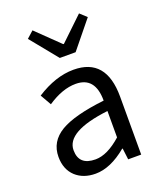

<svg xmlns="http://www.w3.org/2000/svg" viewBox="-153 -930 871 1039"><g transform="rotate(-20 282.0 -410.0)"><path d="M103 -27Q58 -69 58 -141Q58 -229 138 -277Q217 -324 392 -344Q392 -481 280 -481Q203 -481 117 -423L81 -486Q192 -557 295 -557Q483 -557 483 -334V0H408L400 -65H397Q303 13 217 13Q147 13 103 -27ZM392 -132V-284Q147 -255 147 -147Q147 -60 243 -60Q311 -60 392 -132ZM121 -798 160 -833 291 -706H295L428 -833L466 -798L339 -642H248Z"/></g></svg>

Font: KaiGen Gothic CN Regular
Style: Regular
Weight: 400
Designer: Ryoko NISHIZUKA  (kana & ideographs); Paul D. Hunt (Latin, Greek & Cyrillic); Wenlong ZHANG  (bopomofo); Sandoll Communi
Foundry: Adobe Systems Incorporated
Version: Version 1.002.20150501